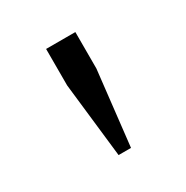

<svg xmlns="http://www.w3.org/2000/svg" viewBox="-80 -817 402 415"><g transform="rotate(-30 120.5 -609.5)"><path d="M84 -657V-748H157V-657L136 -471H105Z"/></g></svg>

Font: IBM Plex Serif
Style: Regular
Weight: 400
Designer: Mike Abbink, Paul van der Laan, Pieter van Rosmalen
Foundry: Bold Monday
Version: Version 3.001